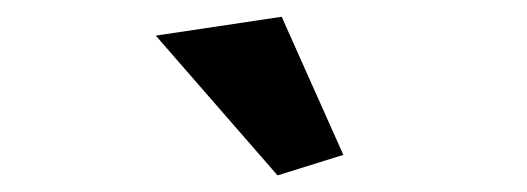

<svg xmlns="http://www.w3.org/2000/svg" viewBox="-20 -681 626 228"><path d="M309.6 -472.7 165 -638.7 314.5 -661.1 387.7 -497.1Z"/></svg>

Font: Crimson Pro Black
Style: Italic
Weight: 900
Italic angle: -12°
Designer: Jacques Le Bailly
Foundry: Baron von Fonthausen
Version: Version 1.003